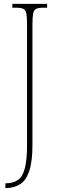

<svg xmlns="http://www.w3.org/2000/svg" viewBox="-20 -734 297 994"><path d="M8 240V215H9Q50 215 74.5 196.5Q99 178 109.5 134Q120 90 120 16V-606Q120 -645 116.5 -663.5Q113 -682 101 -688Q89 -694 64 -694H44V-714H224V-694H204Q179 -694 167 -688Q155 -682 151.5 -663.5Q148 -645 148 -606V15Q148 102 131.5 151Q115 200 84.5 219.5Q54 239 10 240Z"/></svg>

Font: Noto Serif Thai ExtraCondensed Thin
Style: Regular
Weight: 100
Width: 2
Designer: Monotype Design Team
Foundry: Monotype Imaging Inc.
Version: Version 2.001; ttfautohint (v1.8.4.7-5d5b)